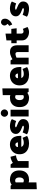

<svg xmlns="http://www.w3.org/2000/svg" viewBox="2054 -2843 1008 5156"><g transform="rotate(-90 2558.0 -265.0)"><path d="M238 209V-393L147 -484H56V219ZM179 -296Q208 -326 233 -344Q258 -362 282 -362Q311 -362 330.5 -349Q350 -336 360.5 -310.5Q371 -285 371 -248Q371 -211 360 -184Q349 -157 331 -143Q313 -129 290 -129Q264 -129 236 -143.5Q208 -158 179 -185L128 -78Q156 -46 184.5 -26.5Q213 -7 242.5 2Q272 11 302 11Q379 11 436.5 -18Q494 -47 526.5 -105Q559 -163 559 -249Q559 -336 526.5 -392Q494 -448 438 -475Q382 -502 310 -502Q273 -502 238 -489Q203 -476 174.5 -455.5Q146 -435 128 -413Z M811 0V-285Q832 -301 858.5 -313Q885 -325 912.5 -332Q940 -339 964 -339L927 -485Q900 -485 869.5 -475.5Q839 -466 811.5 -452.5Q784 -439 764 -425L720 -484H629V0Z M1487 -197V-250Q1487 -318 1461.5 -375.5Q1436 -433 1384.5 -467.5Q1333 -502 1255 -502Q1182 -502 1122.5 -471Q1063 -440 1028.5 -382Q994 -324 994 -242Q994 -160 1031.5 -103.5Q1069 -47 1135 -18Q1201 11 1284 11Q1325 11 1364 4Q1403 -3 1435 -15Q1467 -27 1486 -41L1435 -164Q1413 -153 1379.5 -142Q1346 -131 1302 -131Q1271 -131 1249 -139Q1227 -147 1213 -162Q1199 -177 1192 -197ZM1187 -287Q1187 -306 1195.5 -321.5Q1204 -337 1219 -346.5Q1234 -356 1250 -356Q1273 -356 1286.5 -344.5Q1300 -333 1306.5 -317Q1313 -301 1313 -287Z M1529 -46Q1557 -24 1598 -11.5Q1639 1 1677.5 6Q1716 11 1736 11Q1837 11 1887.5 -32Q1938 -75 1938 -151Q1938 -196 1912 -226.5Q1886 -257 1847 -277.5Q1808 -298 1768 -312Q1746 -320 1731.5 -328Q1717 -336 1717 -342Q1717 -352 1731 -358Q1745 -364 1767 -364Q1793 -364 1825 -356Q1857 -348 1886 -335L1937 -450Q1909 -472 1874 -483Q1839 -494 1806.5 -498Q1774 -502 1754 -502Q1653 -502 1596 -459Q1539 -416 1539 -340Q1539 -296 1565.5 -265Q1592 -234 1632 -213.5Q1672 -193 1712 -179Q1726 -175 1737 -169.5Q1748 -164 1754 -158.5Q1760 -153 1760 -149Q1760 -143 1754.5 -138Q1749 -133 1739.5 -130Q1730 -127 1718 -127Q1701 -127 1676 -132Q1651 -137 1625.5 -144.5Q1600 -152 1580 -161Z M2190 0V-485H2008V0ZM2098 -551Q2139 -551 2168.5 -580Q2198 -609 2198 -649Q2198 -690 2168.5 -719.5Q2139 -749 2098 -749Q2058 -749 2029 -719.5Q2000 -690 2000 -649Q2000 -609 2029 -580Q2058 -551 2098 -551Z M2581 -117 2671 0H2763V-706L2581 -695ZM2640 -195Q2611 -165 2586 -147Q2561 -129 2537 -129Q2509 -129 2489 -142Q2469 -155 2458.5 -180.5Q2448 -206 2448 -243Q2448 -281 2459 -307.5Q2470 -334 2488.5 -348Q2507 -362 2529 -362Q2555 -362 2583 -347.5Q2611 -333 2640 -306L2691 -413Q2663 -445 2634.5 -464.5Q2606 -484 2576.5 -493Q2547 -502 2517 -502Q2441 -502 2383 -473Q2325 -444 2292.5 -386.5Q2260 -329 2260 -242Q2260 -156 2292.5 -99.5Q2325 -43 2381.5 -16Q2438 11 2509 11Q2547 11 2581.5 -2Q2616 -15 2644.5 -35.5Q2673 -56 2691 -78Z M3336 -197V-250Q3336 -318 3310.5 -375.5Q3285 -433 3233.5 -467.5Q3182 -502 3104 -502Q3031 -502 2971.5 -471Q2912 -440 2877.5 -382Q2843 -324 2843 -242Q2843 -160 2880.5 -103.5Q2918 -47 2984 -18Q3050 11 3133 11Q3174 11 3213 4Q3252 -3 3284 -15Q3316 -27 3335 -41L3284 -164Q3262 -153 3228.5 -142Q3195 -131 3151 -131Q3120 -131 3098 -139Q3076 -147 3062 -162Q3048 -177 3041 -197ZM3036 -287Q3036 -306 3044.5 -321.5Q3053 -337 3068 -346.5Q3083 -356 3099 -356Q3122 -356 3135.5 -344.5Q3149 -333 3155.5 -317Q3162 -301 3162 -287Z M3588 0V-326Q3603 -333 3621.5 -339Q3640 -345 3657.5 -349.5Q3675 -354 3686 -354Q3716 -354 3727 -336.5Q3738 -319 3738 -296V0H3920V-313Q3920 -367 3901.5 -409.5Q3883 -452 3844.5 -476.5Q3806 -501 3744 -501Q3705 -501 3669 -491Q3633 -481 3601.5 -465.5Q3570 -450 3546 -435L3514 -485H3406V0Z M4360 -465H4233V-621L4051 -596V-465H3976V-322H4051V-182Q4051 -118 4083.5 -75Q4116 -32 4168 -10.5Q4220 11 4278 11Q4302 11 4328.5 4.5Q4355 -2 4377.5 -12Q4400 -22 4412 -32L4360 -156Q4343 -146 4324 -141.5Q4305 -137 4290 -137Q4264 -137 4248.5 -154.5Q4233 -172 4233 -202V-322H4377Z M4543 -742Q4517 -742 4496 -728.5Q4475 -715 4463 -694Q4451 -673 4451 -650Q4451 -634 4456.5 -619Q4462 -604 4472 -592Q4482 -580 4494 -572Q4490 -559 4473 -544Q4456 -529 4442 -521L4478 -441Q4522 -458 4557.5 -488.5Q4593 -519 4614 -557.5Q4635 -596 4635 -635Q4635 -683 4608 -712.5Q4581 -742 4543 -742Z M4687 -46Q4715 -24 4756 -11.5Q4797 1 4835.5 6Q4874 11 4894 11Q4995 11 5045.5 -32Q5096 -75 5096 -151Q5096 -196 5070 -226.5Q5044 -257 5005 -277.5Q4966 -298 4926 -312Q4904 -320 4889.5 -328Q4875 -336 4875 -342Q4875 -352 4889 -358Q4903 -364 4925 -364Q4951 -364 4983 -356Q5015 -348 5044 -335L5095 -450Q5067 -472 5032 -483Q4997 -494 4964.5 -498Q4932 -502 4912 -502Q4811 -502 4754 -459Q4697 -416 4697 -340Q4697 -296 4723.5 -265Q4750 -234 4790 -213.5Q4830 -193 4870 -179Q4884 -175 4895 -169.5Q4906 -164 4912 -158.5Q4918 -153 4918 -149Q4918 -143 4912.5 -138Q4907 -133 4897.5 -130Q4888 -127 4876 -127Q4859 -127 4834 -132Q4809 -137 4783.5 -144.5Q4758 -152 4738 -161Z"/></g></svg>

Font: Catamaran Black
Style: Regular
Weight: 900
Designer: Pria Ravichandran
Version: Version 2.000